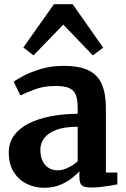

<svg xmlns="http://www.w3.org/2000/svg" viewBox="-20 -881 599 912"><path d="M190.2 11Q145 11 106.6 -8.1Q68.2 -27.1 45 -64.5Q21.7 -101.8 21.7 -156.3Q21.7 -203.6 47.2 -238.2Q72.6 -272.8 117.6 -295.2Q162.5 -317.5 221.8 -328.8Q281.1 -340.1 349 -340.7V-366.2Q349 -404.7 340.9 -427.9Q332.8 -451.2 310.3 -461.9Q287.8 -472.6 244.8 -472.6Q187 -472.6 143.9 -456Q100.8 -439.4 76.8 -427.7L45.2 -492.6Q57.1 -502.6 91.3 -520.7Q125.4 -538.7 174.8 -553.5Q224.2 -568.2 281.3 -568.2Q357.8 -568.2 401.7 -546.3Q445.6 -524.3 464.3 -479.6Q483 -434.9 483 -366V-61.4H537.3V-5.3Q525.9 -2.7 504.4 0.8Q482.9 4.3 458.6 7Q434.3 9.7 414.5 9.7Q380.6 9.7 368.8 -0.3Q357.1 -10.3 357.1 -41.1V-67.4Q344.6 -52.8 321 -34.2Q297.4 -15.7 264.4 -2.4Q231.5 11 190.2 11ZM255.1 -71.9Q276.6 -71.9 303.2 -84.5Q329.7 -97.1 349 -114.9V-279Q286.6 -278.9 247.3 -264Q208.1 -249.1 189.9 -224.7Q171.7 -200.2 171.7 -170.7Q171.7 -138 182.3 -116.1Q192.8 -94.2 211.7 -83Q230.5 -71.9 255.1 -71.9ZM139.3 -618 90.9 -655.5 236.2 -861.1H325.2L470.1 -654.8L421 -618L280.7 -764.2Z"/></svg>

Font: Merriweather Light
Style: Regular
Weight: 300
Designer: Eben Sorkin
Foundry: Eben Sorkin
Version: Version 2.100